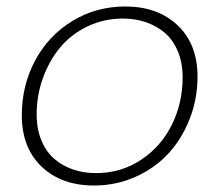

<svg xmlns="http://www.w3.org/2000/svg" viewBox="-20 -570 685 598"><path d="M595.2 -331.1Q595.2 -262.2 570.8 -199.7Q546.4 -137.2 504.2 -91.6Q461.9 -45.9 401.6 -19Q341.3 7.8 272.9 7.8Q171.4 7.8 109.6 -51Q47.9 -109.9 47.9 -210.9Q47.9 -303.2 88.9 -380.6Q129.9 -458 204.3 -503.9Q278.8 -549.8 370.1 -549.8Q471.2 -549.8 533.2 -491.2Q595.2 -432.6 595.2 -331.1ZM94.2 -213.9Q94.2 -168.5 108.9 -132.8Q123.5 -97.2 149.2 -75.2Q174.8 -53.2 207.8 -42Q240.7 -30.8 278.8 -30.8Q356.9 -30.8 419.4 -72.3Q481.9 -113.8 515.4 -181.6Q548.8 -249.5 548.8 -329.1Q548.8 -374.5 533.9 -410.2Q519 -445.8 493.2 -467.8Q467.3 -489.7 434.1 -501Q400.9 -512.2 362.8 -512.2Q303.7 -512.2 252.7 -487.8Q201.7 -463.4 167.5 -422.4Q133.3 -381.3 113.8 -327.1Q94.2 -272.9 94.2 -213.9Z"/></svg>

Font: SVN-Poppins ExtraLight
Style: Italic
Weight: 200
Italic angle: -10°
Designer: Ninad Kale (Devanagari), Jonny Pinhorn (Latin)
Foundry: Indian Type Foundry
Version: Version 3.002 2017